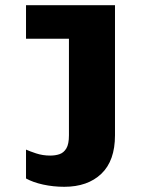

<svg xmlns="http://www.w3.org/2000/svg" viewBox="-20 -531 640 738"><path d="M227 187Q185 187 146 178.5Q107 170 80 155V44Q93 50 118.5 58.5Q144 67 173 67Q193 67 209 61.5Q225 56 235 39.5Q245 23 245 -11V-382H80V-511H422V-11Q422 87 369.5 137Q317 187 227 187Z"/></svg>

Font: Chivo Mono ExtraBold
Style: Regular
Weight: 800
Monospace: yes
Designer: Hector Gatti
Foundry: Omnibus-Type
Version: Version 1.008